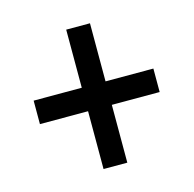

<svg xmlns="http://www.w3.org/2000/svg" viewBox="-78 -670 637 632"><g transform="rotate(-15 240.5 -353.5)"><path d="M281 -393V-591H200V-393H36V-313H200V-116H281V-313H444V-393Z"/></g></svg>

Font: Noto Sans Armenian Condensed Medium
Style: Regular
Weight: 500
Width: 3
Designer: Monotype Design Team
Foundry: Monotype Imaging Inc.
Version: Version 2.008